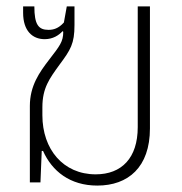

<svg xmlns="http://www.w3.org/2000/svg" viewBox="-20 -568 567 598"><path d="M283 10C379 10 447 -47 447 -168V-548H409V-172C409 -76 359 -25 278 -25C177 -25 112 -103 112 -209V-234C112 -294 134 -323 165 -366C200 -413 212 -432 212 -490V-548H188L179 -498C162 -479 146 -475 131 -475C100 -475 87 -491 87 -548H52V-528C52 -472 81 -446 119 -446C145 -446 163 -458 175 -471L177 -469C177 -438 166 -425 133 -382C103 -343 73 -301 73 -238V0H106L110 -98H114C142 -35 198 10 283 10Z"/></svg>

Font: Noto Sans Thai SemCond ExtLt
Style: Regular
Weight: 200
Width: 4
Designer: Monotype Design Team
Foundry: Monotype Imaging Inc.
Version: Version 2.002